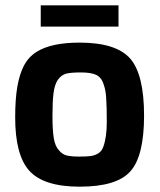

<svg xmlns="http://www.w3.org/2000/svg" viewBox="-20 -696 600 721"><path d="M133 -596V-676H425V-596ZM37 -255Q37 -324 45 -370Q53 -417 70 -450Q87 -482 117 -501Q172 -536 279 -536Q416 -536 469 -476Q521 -416 521 -262Q521 -109 469 -52Q418 5 279 5Q143 5 89 -56Q37 -115 37 -255ZM181 -346Q177 -315 177 -261Q177 -207 182 -177Q187 -147 201 -132Q214 -116 231 -112Q248 -108 277 -108Q306 -108 321 -110Q335 -112 349 -120Q362 -128 368 -145Q381 -181 381 -238Q381 -296 379 -322Q378 -348 373 -367Q368 -386 361.5 -396.5Q355 -407 343 -414Q323 -424 284 -424Q245 -424 227 -419Q210 -414 197 -396Q185 -378 181 -346Z"/></svg>

Font: Mina
Style: Bold
Weight: 700
Version: Version 1.000